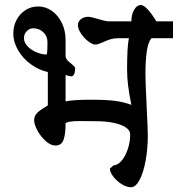

<svg xmlns="http://www.w3.org/2000/svg" viewBox="-20 -704 725 782"><path d="M247.1 -541.5V-475.1Q247.1 -470.2 250.5 -464.6Q253.9 -459 257.8 -455.1L278.8 -437Q286.1 -430.2 286.1 -426.8Q286.1 -411.6 282 -402.3Q277.8 -393.1 270 -393.1Q266.1 -393.1 259.3 -394.8Q252.4 -396.5 247.1 -399.4V-291Q255.4 -293.5 282.7 -295.7Q310.1 -297.9 346.7 -297.9Q413.1 -297.9 449.5 -293Q485.8 -288.1 515.1 -276.9Q497.6 -359.9 497.6 -419.9Q497.6 -513.2 504.9 -548.3H461.4Q443.8 -548.3 430.2 -544.2Q416.5 -540 399.4 -532.2Q388.2 -527.3 381.3 -524.9Q374.5 -522.5 367.2 -522.5Q356.9 -522.5 339.8 -535.4Q322.8 -548.3 310.1 -567.1Q297.4 -585.9 297.4 -602.1Q297.4 -615.7 309.3 -625.7Q321.3 -635.7 341.3 -635.7Q348.6 -635.7 376.5 -627.4Q389.2 -623.5 402.1 -620.4Q415 -617.2 420.9 -617.2H515.1Q515.1 -645 526.4 -664.3Q537.6 -683.6 553.2 -683.6Q565.4 -683.6 582.5 -664.8Q599.6 -646 616.7 -617.2H684.6V-548.3H596.7Q583.5 -532.7 577.9 -495.1Q572.3 -457.5 572.3 -399.4Q572.3 -376 577.1 -274.4Q582 -173.8 582 -151.9Q582 -97.7 573 -49.1Q564 -0.5 548.3 29.1Q532.7 58.6 513.2 58.6Q496.1 58.6 475.8 46.1Q455.6 33.7 441.7 15.6Q427.7 -2.4 427.7 -17.6L442.9 -30.8Q459 -30.8 474.6 -48.6Q490.2 -66.4 500.2 -95.9Q510.3 -125.5 510.3 -157.2Q510.3 -171.9 493.7 -184.1Q477.1 -196.3 444.6 -203.4Q412.1 -210.4 366.7 -210.4L307.1 -210.9Q282.7 -210.9 269.3 -209.2Q255.9 -207.5 247.1 -203.1Q247.1 -156.2 238.5 -133.8Q230 -111.3 205.6 -111.3Q186.5 -111.3 166.3 -129.4Q146 -147.5 132.6 -172.1Q119.1 -196.8 119.1 -214.4Q119.1 -231.9 131.3 -244.1Q143.6 -256.3 174.8 -274.9V-410.6Q137.7 -418.9 105.5 -442.4Q73.2 -465.8 53.7 -499.3Q34.2 -532.7 34.2 -568.4Q34.2 -597.7 47.4 -622.8Q60.5 -647.9 83.7 -662.8Q106.9 -677.7 135.3 -677.7Q166 -677.7 191.7 -659.4Q217.3 -641.1 232.2 -609.9Q247.1 -578.6 247.1 -541.5ZM113.8 -588.9Q106.4 -588.9 97.9 -584Q89.4 -579.1 83.5 -570.1Q77.6 -561 77.6 -548.3Q77.6 -530.8 92.3 -515.4Q106.9 -500 128.7 -491Q150.4 -481.9 170.4 -481.9Q172.4 -489.3 172.9 -503.7Q173.3 -518.1 173.3 -533.2Q173.3 -557.1 156.2 -573Q139.2 -588.9 113.8 -588.9Z"/></svg>

Font: Dekko
Style: Regular
Weight: 400
Designer: Multiple
Foundry: Sorkin Type
Version: Version 2.001